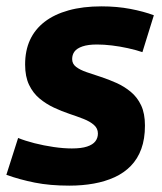

<svg xmlns="http://www.w3.org/2000/svg" viewBox="-39 -574 509 604"><path d="M-19 -24 18 -140Q40 -131 69.5 -123.5Q99 -116 130 -111.5Q161 -107 187 -107Q217 -107 235 -113Q253 -119 261 -129.5Q269 -140 269 -154Q269 -170 256.5 -181Q244 -192 223.5 -200Q203 -208 179 -216Q155 -224 130.5 -235.5Q106 -247 85.5 -264Q65 -281 52.5 -307Q40 -333 40 -371Q40 -415 55.5 -448.5Q71 -482 101.5 -505.5Q132 -529 177 -541.5Q222 -554 280 -554Q329 -554 371 -546Q413 -538 445 -526L409 -410Q388 -417 363 -422.5Q338 -428 313 -431Q288 -434 266 -434Q238 -434 220.5 -428Q203 -422 195.5 -412Q188 -402 188 -388Q188 -373 200.5 -363.5Q213 -354 233.5 -347Q254 -340 278.5 -332Q303 -324 327.5 -313Q352 -302 372.5 -285Q393 -268 405 -242.5Q417 -217 417 -179Q417 -137 405.5 -105.5Q394 -74 372.5 -52Q351 -30 321.5 -16.5Q292 -3 256 3.5Q220 10 179 10Q118 10 70.5 0.5Q23 -9 -19 -24Z"/></svg>

Font: Georama ExtraCondensed Thin
Style: Bold Italic
Weight: 700
Italic angle: -9°
Version: Version 1.001